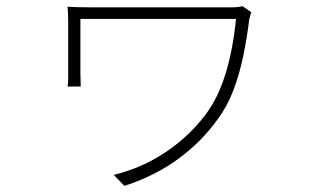

<svg xmlns="http://www.w3.org/2000/svg" viewBox="-20 -545 1040 628"><path d="M802 -505Q801 -503 799.5 -498Q798 -493 797 -488Q796 -483 795 -480Q788 -422 776 -363.5Q764 -305 744 -251.5Q724 -198 692 -155Q640 -82 564 -26Q488 30 387 63L352 27Q443 5 520.5 -46.5Q598 -98 653 -171Q692 -223 716.5 -300Q741 -377 752 -483Q741 -483 704 -483Q667 -483 614.5 -483Q562 -483 504 -483Q446 -483 391.5 -483Q337 -483 297.5 -483Q258 -483 243 -483Q243 -474 243 -448.5Q243 -423 243 -392.5Q243 -362 243 -337Q243 -312 243 -304Q243 -297 243.5 -285.5Q244 -274 244 -262H201Q203 -274 203 -285.5Q203 -297 203 -304Q203 -312 203 -335Q203 -358 203 -386.5Q203 -415 203 -440Q203 -465 203 -476Q203 -488 202.5 -500Q202 -512 201 -523Q215 -522 235.5 -521.5Q256 -521 280 -521Q286 -521 319.5 -521Q353 -521 402 -521Q451 -521 506 -521Q561 -521 611.5 -521Q662 -521 697.5 -521Q733 -521 742 -521Q748 -521 757.5 -522Q767 -523 773 -525Z"/></svg>

Font: Noto Sans JP Thin ExtraLight
Style: Regular
Weight: 250
Version: Version 2.004-H2;hotconv 1.0.118;makeotfexe 2.5.65603